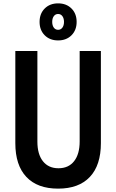

<svg xmlns="http://www.w3.org/2000/svg" viewBox="-20 -1103 690 1140"><path d="M71 -800H202V-262Q202 -187 235 -145.5Q268 -104 327 -104Q387 -104 420 -146Q453 -188 453 -263V-800H579V-253Q579 -122 513.5 -52.5Q448 17 325 17Q202 17 136.5 -52.5Q71 -122 71 -253ZM325 -863Q276 -863 245.5 -893.5Q215 -924 215 -973Q215 -1022 245.5 -1052.5Q276 -1083 325 -1083Q374 -1083 404.5 -1052.5Q435 -1022 435 -973Q435 -924 404.5 -893.5Q374 -863 325 -863ZM325 -926Q341 -926 350.5 -939Q360 -952 360 -973Q360 -994 350.5 -1007Q341 -1020 325 -1020Q309 -1020 299.5 -1007Q290 -994 290 -973Q290 -952 299.5 -939Q309 -926 325 -926Z"/></svg>

Font: Martian Mono SemiCondensed Medium
Style: Regular
Weight: 500
Width: 4
Designer: Roman Shamin
Foundry: Evil Martians
Version: Version 1.000